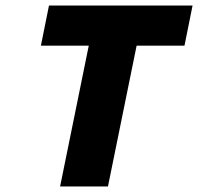

<svg xmlns="http://www.w3.org/2000/svg" viewBox="-20 -670 712 690"><path d="M196 0 299 -506H127L156 -650H672L643 -506H471L368 0Z"/></svg>

Font: mr_Source Sans Pro
Style: Italic
Weight: 900
Italic angle: -11°
Designer: Paul D. Hunt
Foundry: Adobe Systems Incorporated
Version: Version 1.076;July 10, 2024;FontCreator 11.5.0.2430 64-bit